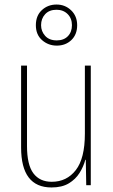

<svg xmlns="http://www.w3.org/2000/svg" viewBox="-20 -816 498 846"><path d="M380 -527V0H360L358 -112H356Q348 -82 330.5 -54Q313 -26 283 -8Q253 10 207 10Q73 10 73 -166V-527H99V-173Q99 -90 127 -52.5Q155 -15 208 -15Q274 -15 314 -66.5Q354 -118 354 -227V-527ZM230 -615Q193 -615 165.5 -639Q138 -663 138 -705Q138 -747 164.5 -771.5Q191 -796 229 -796Q267 -796 293.5 -770.5Q320 -745 320 -705Q320 -664 294.5 -639.5Q269 -615 230 -615ZM230 -638Q261 -638 279 -656.5Q297 -675 297 -705Q297 -735 278 -754Q259 -773 229 -773Q197 -773 179 -753.5Q161 -734 161 -705Q161 -678 179 -658Q197 -638 230 -638Z"/></svg>

Font: Noto Sans Myanmar Condensed Thin
Style: Regular
Weight: 100
Width: 3
Designer: Monotype Design Team
Foundry: Monotype Imaging Inc.
Version: Version 2.107; ttfautohint (v1.8.4.7-5d5b)